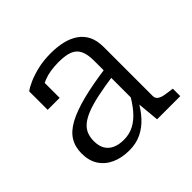

<svg xmlns="http://www.w3.org/2000/svg" viewBox="-141 -698 861 861"><g transform="rotate(-45 289.5 -268.0)"><path d="M410 -327V-279Q346 -270 299 -260Q252 -250 221 -237.5Q190 -225 172 -209.5Q154 -194 146.5 -174.5Q139 -155 139 -131Q139 -101 150.5 -81Q162 -61 184.5 -50.5Q207 -40 239 -40Q275 -40 304.5 -56Q334 -72 359.5 -102.5Q385 -133 408 -176L409 -120Q388 -81 361 -51.5Q334 -22 300 -5.5Q266 11 223 11Q175 11 138.5 -5.5Q102 -22 81.5 -53.5Q61 -85 61 -131Q61 -173 80 -204Q99 -235 140.5 -257.5Q182 -280 248 -297Q314 -314 410 -327ZM409 0 398 -117 395 -122V-386Q395 -426 383.5 -450Q372 -474 346.5 -484Q321 -494 279 -494Q221 -494 183 -478.5Q145 -463 125 -444Q123 -451 126 -459Q129 -467 135 -473.5Q141 -480 149.5 -484.5Q158 -489 168 -490V-377H92V-494Q106 -505 133 -517Q160 -529 197.5 -538Q235 -547 281 -547Q322 -547 356 -539Q390 -531 415.5 -513.5Q441 -496 455 -468Q469 -440 469 -398V-88Q469 -74 479 -66Q489 -58 507 -54.5Q525 -51 551 -48L556 -47V0Z"/></g></svg>

Font: Roboto Serif Light
Style: Regular
Weight: 300
Designer: Greg Gazdowicz
Foundry: Commercial Type
Version: Version 1.008